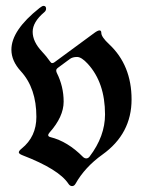

<svg xmlns="http://www.w3.org/2000/svg" viewBox="-20 -627 503 657"><path d="M19 -457Q19 -523.4 115.2 -599.6Q124.5 -606.9 128.9 -606.9Q137.7 -606.9 137.7 -597.2Q137.7 -590.3 131.3 -585Q91.8 -551.8 91.8 -518.1Q91.8 -484.4 123.5 -450.7Q139.2 -434.1 151.4 -416.5Q154.8 -411.1 158.7 -411.1Q162.6 -411.1 166.5 -414.1L303.2 -514.6Q314.5 -522.9 320.6 -522.9Q326.7 -522.9 326.7 -514.2Q326.7 -500.5 353.5 -475.6Q430.2 -403.8 430.2 -286.6Q430.2 -169.4 330.6 -98.1Q270.5 -55.2 238.3 2Q233.9 9.8 226.6 9.8Q219.2 9.8 213.9 1.5Q181.2 -47.9 57.1 -95.7Q44.4 -100.6 44.4 -105.7Q44.4 -110.8 54.2 -118.7Q104.5 -159.2 104.5 -227.1Q104.5 -325.2 51.3 -383.3Q19 -418.5 19 -457ZM152.8 -157.7Q211.4 -143.1 263.7 -90.3Q269 -85 275.4 -85Q281.7 -85 286.6 -91.3Q339.4 -160.6 339.4 -235.4Q339.4 -344.2 280.3 -408.7Q258.8 -432.1 243.7 -432.1Q228.5 -432.1 219.2 -425.3L178.2 -395Q172.4 -390.6 172.4 -386.2Q172.4 -381.8 174.3 -377.9Q197.8 -331.1 197.8 -279.3Q197.8 -227.5 149.4 -173.3Q145 -168.5 145 -164.1Q145 -159.7 152.8 -157.7Z"/></svg>

Font: UnifrakturMaguntia
Style: Book
Weight: 400
Designer: j. 'mach' wust, Gerrit Ansmann, Georg Duffner, based on a font by Peter Wiegel, original typeface by Carl Albert Fahrenw
Version: Version 2017-03-19